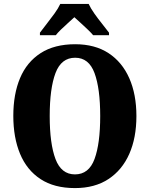

<svg xmlns="http://www.w3.org/2000/svg" viewBox="-20 -951 765 981"><path d="M363 10Q257 10 187 -36Q117 -82 82.5 -165Q48 -248 48 -359Q48 -470 82.5 -552Q117 -634 187.5 -679.5Q258 -725 364 -725Q465 -725 534.5 -679.5Q604 -634 640.5 -551.5Q677 -469 677 -358Q677 -247 640.5 -164.5Q604 -82 534 -36Q464 10 363 10ZM363 -60Q434 -60 463 -138.5Q492 -217 492 -358Q492 -499 463 -577.5Q434 -656 364 -656Q293 -656 263.5 -577.5Q234 -499 234 -358Q234 -217 263.5 -138.5Q293 -60 363 -60ZM184 -784Q198 -803 218.5 -829Q239 -855 258.5 -882Q278 -909 288 -931H433Q443 -909 462 -882Q481 -855 502 -829Q523 -803 537 -784V-771H456Q449 -780 431 -797.5Q413 -815 393 -833Q373 -851 360 -863Q346 -850 327 -833Q308 -816 291 -799.5Q274 -783 265 -771H184Z"/></svg>

Font: Noto Serif Thai Condensed Black
Style: Regular
Weight: 900
Width: 3
Designer: Monotype Design Team
Foundry: Monotype Imaging Inc.
Version: Version 2.002; ttfautohint (v1.8.4.7-5d5b)